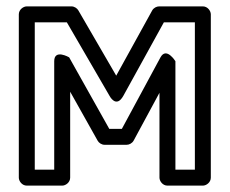

<svg xmlns="http://www.w3.org/2000/svg" viewBox="-20 -557 720 602"><path d="M591 -25H530V-365C530 -365 501.6 -411.3 483 -376.9L362.1 -153H322.6L196.8 -377.2C196.8 -377.2 150 -404.5 150 -365V-25H89V-487H189.6L323.4 -256.5C323.4 -256.5 344.1 -215.6 366.9 -256.9L493.8 -487H591ZM616 25C626.7 25 641 15.1 641 0V-512C641 -522.7 631.1 -537 616 -537H479C471 -537 461.6 -532.3 457.1 -524.1L344.4 -319.8L225.6 -524.5C221.9 -531 213.2 -537 204 -537H64C53.3 -537 39 -527.1 39 -512V0C39 10.7 48.9 25 64 25H175C185.7 25 200 15.1 200 0V-269.4L286.2 -115.8C290 -108.9 298.7 -103 308 -103H377C385.2 -103 394.5 -107.9 399 -116.1L480 -266.1V0C480 10.7 489.9 25 505 25Z"/></svg>

Font: Fog Sans
Style: Outline
Weight: 700
Foundry: Intel Corporation
Version: Version 1.00